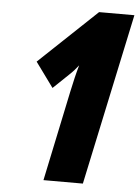

<svg xmlns="http://www.w3.org/2000/svg" viewBox="-52 -755 579 796"><g transform="rotate(5 237.5 -357.0)"><path d="M238 -376 159 0H323L475 -714H328L88 -487L163 -384L229 -447C242 -459 254 -473 265 -487C254 -449 248 -422 238 -376Z"/></g></svg>

Font: Noto Sans ExtraCondensed Black
Style: Italic
Weight: 900
Width: 2
Italic angle: -12°
Designer: Monotype Design Team
Foundry: Monotype Imaging Inc.
Version: Version 2.013